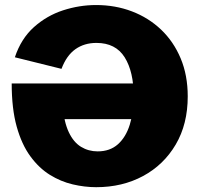

<svg xmlns="http://www.w3.org/2000/svg" viewBox="-20 -737 798 770"><path d="M365.7 13.7Q319.3 13.7 271.5 2.4Q223.6 -8.8 179.9 -35.9Q136.2 -63 101.6 -110.4Q66.9 -157.7 46.9 -229.5Q26.9 -301.3 26.9 -402.3H599.1V-259.3H212.9L210 -302.2L231.4 -312Q236.8 -247.1 255.9 -206.8Q274.9 -166.5 304.9 -148.2Q335 -129.9 371.6 -129.9Q420.9 -129.9 452.9 -158.4Q484.9 -187 500.5 -237.1Q516.1 -287.1 516.1 -351.6Q516.1 -449.2 480 -507.1Q443.8 -564.9 366.7 -564.9Q317.9 -564.9 282.2 -539.6Q246.6 -514.2 226.6 -460.9L39.6 -507.3Q64.5 -582 116 -628.2Q167.5 -674.3 232.9 -695.6Q298.3 -716.8 365.2 -716.8Q442.4 -716.8 509 -691.4Q575.7 -666 626 -618.2Q676.3 -570.3 704.6 -502.7Q732.9 -435.1 732.9 -350.6Q732.9 -239.3 684.8 -157.5Q636.7 -75.7 553.7 -31Q470.7 13.7 365.7 13.7Z"/></svg>

Font: Schibsted Grotesk Black
Style: Regular
Weight: 900
Designer: Bakken & Baeck AS, Henrik Kongsvoll
Foundry: Schibsted ASA
Version: Version 1.100;gftools[0.9.25]